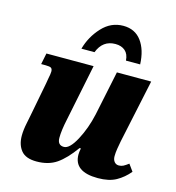

<svg xmlns="http://www.w3.org/2000/svg" viewBox="-115 -871 896 979"><g transform="rotate(15 333.5 -382.0)"><path d="M364 -81Q364 -94 368 -114H361Q315 -50 272 -20.5Q229 9 166 9Q109 9 84.5 -21Q60 -51 60 -99Q60 -129 68 -167Q76 -205 77 -212L111 -389L115 -413Q121 -442 121 -453Q121 -467 114 -472Q107 -477 85 -477H61L73 -536H322L261 -237Q248 -177 248 -138Q248 -99 282 -99Q312 -99 345.5 -161.5Q379 -224 396 -301L445 -536H626L555 -202Q551 -181 547.5 -160Q544 -139 544 -120Q544 -102 553 -91Q562 -80 577 -80Q590 -80 600.5 -85.5Q611 -91 627 -103L653 -67Q624 -32 586.5 -11Q549 10 490 10Q364 10 364 -81ZM416 -774Q478 -774 512 -728Q546 -682 549 -606H474Q472 -640 452.5 -657Q433 -674 401 -674Q334 -674 308 -606H239Q257 -672 304 -723Q351 -774 416 -774Z"/></g></svg>

Font: Noto Serif NarrowBlack
Style: Italic
Weight: 900
Width: 4
Italic angle: -12°
Designer: Monotype Design Team
Foundry: Monotype Imaging Inc.
Version: Version 1.001